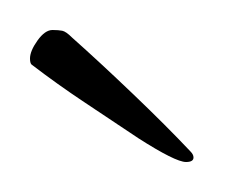

<svg xmlns="http://www.w3.org/2000/svg" viewBox="-21 -380 150 128"><path d="M103 -272Q96 -272 71 -288Q53 -300 35 -312Q17 -324 0 -337Q-1 -338 -1 -341Q-1 -346 4 -353Q9 -360 14 -360Q18 -360 20.5 -359.5Q23 -359 27 -355Q45 -339 67.5 -317.5Q90 -296 106 -279Q108 -277 108 -275Q108 -272 103 -272Z"/></svg>

Font: Allison
Style: Regular
Weight: 400
Designer: Robert E. Leuschke
Foundry: Robert E. Leuschke
Version: Version 1.010; ttfautohint (v1.8.3)